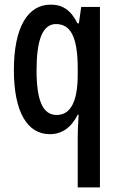

<svg xmlns="http://www.w3.org/2000/svg" viewBox="-20 -570 513 830"><path d="M316 21V240H412V-540H331L321 -469H315C286 -527 250 -550 199 -550C100 -550 40 -452 40 -267C40 -88 97 10 195 10C247 10 287 -17 316 -74H320C317 -32 316 -1 316 21ZM225 -73C166 -73 138 -133 138 -266C138 -397 164 -466 222 -466C287 -466 316 -407 316 -273V-247C316 -131 285 -73 225 -73Z"/></svg>

Font: Noto Sans Lao ExtraCondensed Medium
Style: Regular
Weight: 500
Width: 2
Designer: Monotype Design Team
Foundry: Monotype Imaging Inc.
Version: Version 2.003